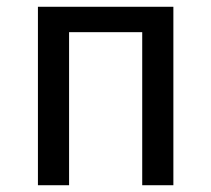

<svg xmlns="http://www.w3.org/2000/svg" viewBox="-20 -547 624 567"><path d="M400 0H492V-527H92V0H184V-452H400Z"/></svg>

Font: Fira Math
Style: Regular
Weight: 400
Designer: Xiangdong Zeng
Foundry: Xiangdong Zeng
Version: Version 0.3.4